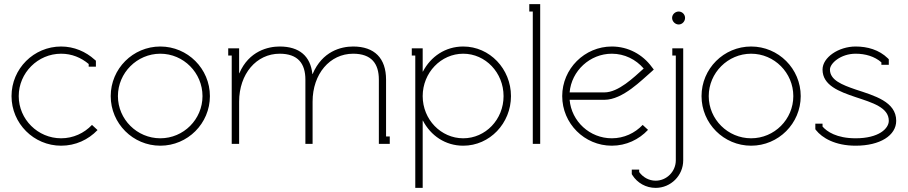

<svg xmlns="http://www.w3.org/2000/svg" viewBox="-20 -699 4410 933"><path d="M411 -388V-375H446V-404L440 -409C397 -448 340 -473 277 -473C144 -473 36 -365 36 -232C36 -99 144 9 277 9C347 9 409 -20 454 -67L427 -92C389 -52 336 -27 277 -27C164 -27 71 -119 71 -232C71 -345 164 -438 277 -438C329 -438 374 -419 411 -388Z M553 -232C553 -345 646 -438 759 -438C872 -438 964 -345 964 -232C964 -119 872 -27 759 -27C646 -27 553 -119 553 -232ZM759 -473C626 -473 518 -365 518 -232C518 -99 626 9 759 9C892 9 1000 -99 1000 -232C1000 -365 892 -473 759 -473Z M1143 -343H1142V-464H1089V-429H1106V0H1142V-205C1142 -340 1226 -438 1339 -438C1428 -438 1464 -390 1464 -312V0H1499V-205C1499 -340 1583 -438 1696 -438C1785 -438 1821 -390 1821 -312V-36V0H1874V-36H1856V-312C1856 -416 1800 -473 1696 -473C1637 -473 1546 -450 1499 -339H1498C1489 -426 1435 -473 1339 -473C1284 -473 1190 -452 1143 -343Z M2034 -113H2035C2073 -40 2144 9 2231 9C2360 9 2463 -100 2463 -232C2463 -364 2360 -473 2231 -473C2144 -473 2073 -424 2035 -351H2034V-464H1981V-429H1998V214H2034ZM2034 -232C2034 -346 2123 -438 2231 -438C2339 -438 2427 -346 2427 -232C2427 -118 2339 -27 2231 -27C2123 -27 2034 -118 2034 -232Z M2552 -679V-643H2569V0H2605V-679Z M2917 -250H2748C2757 -355 2847 -438 2953 -438C3015 -438 3070 -410 3108 -366C3059 -322 2985 -250 2917 -250ZM2748 -214H2917C3007 -214 3100 -312 3145 -350L3157 -361L3147 -374C3103 -434 3033 -473 2953 -473C2821 -473 2712 -365 2712 -232C2712 -99 2820 9 2953 9C3023 9 3085 -21 3129 -68L3103 -92C3065 -52 3012 -27 2953 -27C2846 -27 2757 -109 2748 -214Z M3246 -612C3246 -595 3261 -580 3278 -580C3295 -580 3309 -595 3309 -612C3309 -629 3295 -643 3278 -643C3261 -643 3246 -629 3246 -612ZM3247 -464V-429H3264V80C3264 134 3220 179 3166 179C3133 179 3104 162 3086 137V125H3050V147L3053 152C3077 190 3119 214 3166 214C3240 214 3300 154 3300 80V-464Z M3424 -232C3424 -345 3517 -438 3630 -438C3743 -438 3835 -345 3835 -232C3835 -119 3743 -27 3630 -27C3517 -27 3424 -119 3424 -232ZM3630 -473C3497 -473 3389 -365 3389 -232C3389 -99 3497 9 3630 9C3763 9 3871 -99 3871 -232C3871 -365 3763 -473 3630 -473Z M4138 -264C4071 -287 4013 -310 4013 -361C4013 -391 4065 -438 4138 -438C4185 -438 4230 -425 4263 -396V-384H4299V-411L4294 -416C4252 -457 4195 -473 4138 -473C4055 -473 3977 -420 3977 -361C3977 -284 4058 -254 4138 -227C4219 -200 4299 -177 4299 -112C4299 -74 4250 -27 4138 -27C4045 -27 3998 -60 3977 -84V-98H3942V-71L3945 -67C3975 -29 4038 9 4138 9C4257 9 4335 -41 4335 -112C4335 -205 4229 -234 4138 -264Z"/></svg>

Font: Rawengulk
Style: Regular
Weight: 400
Version: Version 0.9